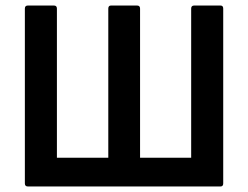

<svg xmlns="http://www.w3.org/2000/svg" viewBox="-20 -675 897 695"><path d="M81 0Q70 0 70 -11V-644Q70 -655 81 -655H175Q186 -655 186 -644V-104H372V-644Q372 -655 382 -655H476Q487 -655 487 -644V-104H672V-644Q672 -655 683 -655H778Q788 -655 788 -644V-11Q788 0 778 0Z"/></svg>

Font: Sofia Sans Semi Condensed
Style: Bold
Weight: 700
Designer: Botio Nikoltchev, Ani Petrova
Foundry: lettersoup
Version: Version 4.100; ttfautohint (v1.8.4.7-5d5b)